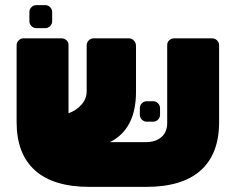

<svg xmlns="http://www.w3.org/2000/svg" viewBox="-20 -721 922 751"><path d="M606 -298V-272Q606 -261 598 -253Q590 -245 579 -245H554Q543 -245 535 -253Q527 -261 527 -272V-298Q527 -309 535 -317Q543 -325 554 -325H579Q590 -325 598 -317Q606 -309 606 -298ZM184 -674V-638Q184 -627 176 -619Q168 -611 157 -611H122Q111 -611 103 -619Q95 -627 95 -638V-674Q95 -685 103 -693Q111 -701 122 -701H157Q168 -701 176 -693Q184 -685 184 -674ZM248 -545V-278Q277 -288 298 -311Q319 -334 319 -364V-542Q319 -555 327 -563Q335 -571 346 -571H485Q496 -571 504 -562Q512 -553 512 -542V-362Q512 -216 410 -165H550Q588 -165 611 -184.5Q634 -204 634 -240V-545Q634 -556 642 -563.5Q650 -571 661 -571H810Q821 -571 829 -563Q837 -555 837 -544V-243Q837 -119 765 -54.5Q693 10 551 10H331Q189 10 117 -54.5Q45 -119 45 -243V-544Q45 -555 53 -563Q61 -571 72 -571H221Q232 -571 240 -563.5Q248 -556 248 -545Z"/></svg>

Font: Rubik One
Style: Regular
Weight: 400
Designer: Hubert and Fischer with Elvire Volk Leonovitch
Foundry: Hubert and Fischer with Elvire Volk Leonovitch
Version: Version 1.001